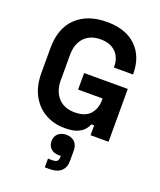

<svg xmlns="http://www.w3.org/2000/svg" viewBox="-178 -823 1017 1223"><g transform="rotate(20 331.0 -211.0)"><path d="M50 -266V-434Q50 -569 126 -641.5Q202 -714 332 -714Q461 -714 531.5 -645.5Q602 -577 602 -460V-456H472V-464Q472 -501 456.5 -531Q441 -561 410 -578.5Q379 -596 332 -596Q262 -596 222 -553Q182 -510 182 -436V-264Q182 -191 222 -146.5Q262 -102 334 -102Q406 -102 439 -140Q472 -178 472 -236V-246H306V-358H602V0H480V-67H462Q455 -50 439.5 -31Q424 -12 393 1Q362 14 308 14Q236 14 177.5 -18.5Q119 -51 84.5 -113.5Q50 -176 50 -266ZM276 292V233H306Q329 233 338 224Q347 215 347 195V189H334Q299 189 279 170Q259 151 259 120Q259 88 280 69Q301 50 335 50Q370 50 391.5 70.5Q413 91 413 130V198Q413 243 386.5 267.5Q360 292 309 292Z"/></g></svg>

Font: Space 7353
Style: Regular
Weight: 400
Designer: Christine Claussen + Ruben Lyon  (Space 7353)
Version: Version 1.000;FEAKit 1.0